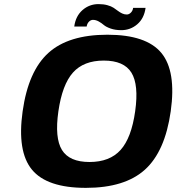

<svg xmlns="http://www.w3.org/2000/svg" viewBox="-20 -888 853 928"><path d="M213.9 -632.3Q311 -720.2 499 -720.2Q687 -720.2 759.8 -632.3Q832.5 -544.4 805.2 -350.1Q777.8 -155.8 680.4 -67.9Q583 20 395 20Q207 20 134.5 -67.9Q62 -155.8 89.4 -350.1Q116.7 -544.4 213.9 -632.3ZM481.4 -595.2Q384.3 -595.2 332.5 -537.1Q280.8 -479 262.2 -350.1Q243.7 -221.2 279.5 -163.1Q315.4 -105 412.6 -105Q510.3 -105 562.7 -163.1Q615.2 -221.2 633.3 -350.1Q651.4 -478.5 615.2 -536.9Q579.1 -595.2 481.4 -595.2ZM338.9 -759.8Q345.7 -810.5 378.9 -839.4Q412.1 -868.2 456.1 -868.2Q480 -868.2 498.8 -863Q517.6 -857.9 529.1 -850.3Q540.5 -842.8 550 -835.4Q559.6 -828.1 570.3 -823Q581.1 -817.9 592.8 -817.9Q603.5 -817.9 612.5 -826.9Q621.6 -835.9 623.5 -850.1H683.6Q676.8 -799.3 643.6 -770.8Q610.4 -742.2 566.4 -742.2Q537.1 -742.2 514.9 -750Q492.7 -757.8 481.9 -767.1Q471.2 -776.4 457.3 -784.2Q443.4 -792 429.2 -792Q418.5 -792 409.7 -783Q400.9 -773.9 398.9 -759.8Z"/></svg>

Font: Fivo Sans
Style: Italic
Weight: 700
Designer: Alexander Slobzheninov
Foundry: Alexander Slobzheninov
Version: 1.0